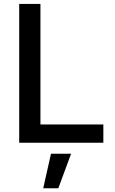

<svg xmlns="http://www.w3.org/2000/svg" viewBox="-20 -748 605 1006"><path d="M80.6 0V-727.5H191.9V-95.7H521.5V0ZM206.5 238.3 247.1 57.6H352.5L285.6 238.3Z"/></svg>

Font: Inter Medium
Style: Regular
Weight: 500
Designer: Rasmus Andersson
Foundry: rsms
Version: Version 4.001;git-9221beed3